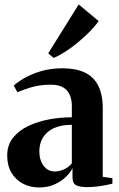

<svg xmlns="http://www.w3.org/2000/svg" viewBox="-20 -835 538 866"><path d="M157 10.5Q115.5 10.5 83 -6.8Q50.5 -24 31.5 -56.2Q12.5 -88.5 12.5 -133.5Q12.5 -181 39 -214Q65.5 -247 108.5 -267.2Q151.5 -287.5 202.8 -296.8Q254 -306 304 -306V-358Q304 -386.5 294.2 -408Q284.5 -429.5 264 -441.2Q243.5 -453 210 -453Q160 -453 120.8 -441.2Q81.5 -429.5 58.5 -419L42 -449Q58.5 -464.5 89.5 -482.5Q120.5 -500.5 164.2 -513.8Q208 -527 262.5 -527Q322 -527 362.2 -508Q402.5 -489 423 -448.8Q443.5 -408.5 443.5 -345V-37.5L487 -31.5V-6.5Q476.5 -4 458 -0.2Q439.5 3.5 417.5 6.2Q395.5 9 373 9Q341 9 324 0.8Q307 -7.5 307 -36V-76.5Q298 -57.5 277.2 -37.2Q256.5 -17 226 -3.2Q195.5 10.5 157 10.5ZM226.5 -61.5Q247 -61.5 268.5 -71Q290 -80.5 304 -98.5V-272Q255 -272 222.5 -256.8Q190 -241.5 173.8 -214.8Q157.5 -188 157.5 -153Q157.5 -125.5 166.5 -104.8Q175.5 -84 191.2 -72.8Q207 -61.5 226.5 -61.5ZM221.5 -574 197.5 -594.5 335 -815 425 -740Q409 -717 384.5 -692.2Q360 -667.5 332 -644.2Q304 -621 275.5 -602.5Q247 -584 222.5 -574Z"/></svg>

Font: Merriweather 120pt
Style: Bold
Weight: 700
Designer: Eben Sorkin
Foundry: Eben Sorkin
Version: Version 2.100